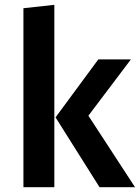

<svg xmlns="http://www.w3.org/2000/svg" viewBox="-20 -775 579 795"><path d="M77 -741V0H205V-755ZM387 -529 210 -289 392 0H539L346 -296L522 -529Z"/></svg>

Font: Fira Sans Medium
Style: Regular
Weight: 500
Designer: Carrois Corporate & Edenspiekermann AG
Foundry: Carrois Corporate GbR & Edenspiekermann AG
Version: Version 4.203